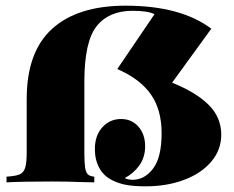

<svg xmlns="http://www.w3.org/2000/svg" viewBox="-20 -642 823 676"><path d="M724 -541 586 -351Q672 -316 715.5 -272Q759 -228 759 -168Q759 -114 723.5 -72.5Q688 -31 627.5 -8.5Q567 14 494 14Q454 14 427.5 9.5Q401 5 378 -6Q346 -21 330 -50Q314 -79 314 -117Q314 -165 340.5 -194Q367 -223 406 -223Q444 -223 467.5 -196Q491 -169 491 -127Q491 -88 470.5 -59.5Q450 -31 419 -15Q431 -9 447 -9Q489 -9 519 -48.5Q549 -88 549 -173Q549 -256 511 -310Q473 -364 393 -399L524 -592Q501 -604 447 -604Q363 -604 320 -549.5Q277 -495 277 -354V-106Q277 -71 279.5 -53Q282 -35 289.5 -28Q297 -21 312 -20V0L265 -1Q217 -3 165 -3Q60 -3 3 0V-20Q35 -22 49 -28Q63 -34 68.5 -51Q74 -68 74 -106V-293Q74 -460 164 -541Q254 -622 422 -622Q616 -622 724 -541Z"/></svg>

Font: Playfair Display SC Black
Style: Regular
Weight: 900
Designer: Claus Eggers Sørensen
Foundry: Claus Eggers Sørensen
Version: Version 1.200; ttfautohint (v1.6)